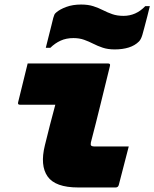

<svg xmlns="http://www.w3.org/2000/svg" viewBox="-20 -827 681 847"><path d="M102 -547H457Q468 -547 465 -536Q444 -451 423.5 -367Q403 -283 381 -199Q379 -188 382 -185Q386 -181 394 -181H548Q537 -139 526 -96Q515 -53 504 -11Q501 0 490 0H325Q224 0 190 -48.5Q156 -97 178 -186Q189 -231 200.5 -276Q212 -321 224 -365H68Q57 -365 60 -376ZM525 -757Q552 -757 576 -767.5Q600 -778 621 -800H641Q637 -782 630 -755.5Q623 -729 617 -706Q611 -683 608 -673Q602 -653 593 -644Q575 -626 548 -617.5Q521 -609 486 -609Q456 -609 433.5 -616.5Q411 -624 391.5 -634Q372 -644 351 -651.5Q330 -659 304 -659Q272 -659 247 -647.5Q222 -636 202 -616H182Q187 -635 193.5 -662Q200 -689 206.5 -713.5Q213 -738 215 -748Q218 -758 220 -762.5Q222 -767 228 -772Q244 -786 272.5 -796.5Q301 -807 338 -807Q369 -807 392 -799.5Q415 -792 434.5 -782Q454 -772 475.5 -764.5Q497 -757 525 -757Z"/></svg>

Font: Recursive Mn Lnr St Blk
Style: Italic
Weight: 900
Italic angle: -15°
Monospace: yes
Version: Version 1.079;hotconv 1.0.112;makeotfexe 2.5.65598; ttfautoh